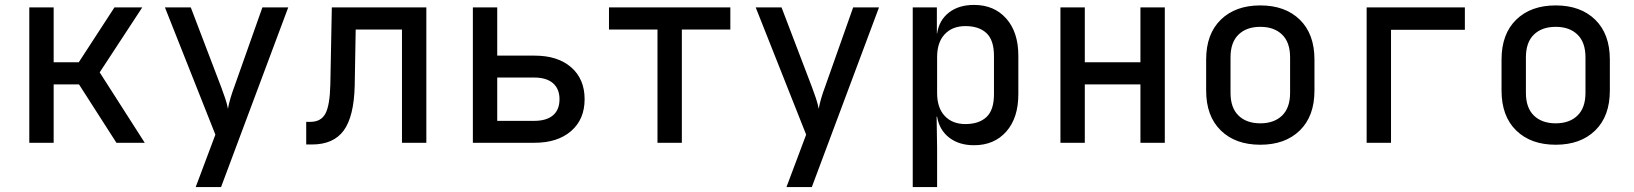

<svg xmlns="http://www.w3.org/2000/svg" viewBox="-20 -580 6640 780"><path d="M99 0V-550H198V-327H300L445 -550H558L385 -286L568 0H453L301 -237H198V0Z M775 180 855 -33 650 -550H755L879 -225Q887 -204 895 -180Q903 -156 906 -138Q909 -156 916 -180Q923 -204 931 -225L1046 -550H1151L878 180Z M1224 7V-85H1241Q1284 -85 1302 -118.5Q1320 -152 1322 -237L1328 -550H1712V0H1613V-460H1425L1421 -232Q1418 -107 1376.5 -50Q1335 7 1247 7Z M1901 0V-550H2000V-354H2152Q2246 -354 2300.5 -306.5Q2355 -259 2355 -177Q2355 -95 2300 -47.5Q2245 0 2152 0ZM2000 -89H2150Q2200 -89 2226.5 -111.5Q2253 -134 2253 -177Q2253 -219 2226.5 -242Q2200 -265 2150 -265H2000Z M2651 0V-460H2454V-550H2947V-460H2750V0Z M3175 180 3255 -33 3050 -550H3155L3279 -225Q3287 -204 3295 -180Q3303 -156 3306 -138Q3309 -156 3316 -180Q3323 -204 3331 -225L3446 -550H3551L3278 180Z M3688 180V-550H3786V-444H3787Q3795 -498 3835 -529Q3875 -560 3937 -560Q4019 -560 4068 -504.5Q4117 -449 4117 -354V-197Q4117 -101 4068 -45.5Q4019 10 3937 10Q3876 10 3836 -21Q3796 -52 3787 -106H3785L3787 21V180ZM3902 -76Q3957 -76 3987.5 -104.5Q4018 -133 4018 -197V-353Q4018 -417 3987.5 -445.5Q3957 -474 3902 -474Q3849 -474 3818 -441Q3787 -408 3787 -348V-202Q3787 -142 3818 -109Q3849 -76 3902 -76Z M4288 0V-550H4387V-327H4613V-550H4712V0H4613V-237H4387V0Z M5100 8Q4999 8 4939.5 -50Q4880 -108 4880 -212V-338Q4880 -442 4939.5 -500Q4999 -558 5100 -558Q5201 -558 5260.5 -500Q5320 -442 5320 -338V-212Q5320 -108 5260.5 -50Q5201 8 5100 8ZM5100 -79Q5156 -79 5188.5 -110.5Q5221 -142 5221 -203V-347Q5221 -408 5188.5 -439.5Q5156 -471 5100 -471Q5044 -471 5011.5 -439.5Q4979 -408 4979 -347V-203Q4979 -142 5011.5 -110.5Q5044 -79 5100 -79Z M5532 0V-550H5931V-459H5631V0Z M6300 8Q6199 8 6139.5 -50Q6080 -108 6080 -212V-338Q6080 -442 6139.5 -500Q6199 -558 6300 -558Q6401 -558 6460.5 -500Q6520 -442 6520 -338V-212Q6520 -108 6460.5 -50Q6401 8 6300 8ZM6300 -79Q6356 -79 6388.5 -110.5Q6421 -142 6421 -203V-347Q6421 -408 6388.5 -439.5Q6356 -471 6300 -471Q6244 -471 6211.5 -439.5Q6179 -408 6179 -347V-203Q6179 -142 6211.5 -110.5Q6244 -79 6300 -79Z"/></svg>

Font: JetBrainsMono NFM Medium
Style: Regular
Weight: 500
Monospace: yes
Designer: Philipp Nurullin, Konstantin Bulenkov
Foundry: JetBrains
Version: Version 2.304; ttfautohint (v1.8.4.7-5d5b);Nerd Fonts 3.3.0